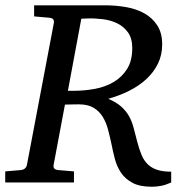

<svg xmlns="http://www.w3.org/2000/svg" viewBox="-33 -691 694 727"><path d="M467.8 -508.8Q467.8 -545.4 451.9 -567.9Q436 -590.3 411.1 -602.5Q386.2 -614.7 356 -618.4Q325.7 -622.1 296.9 -621.1Q293 -621.1 286.1 -620.6Q279.3 -620.1 274.9 -620.1L224.1 -347.2H246.1Q286.6 -347.2 326.2 -354.5Q365.7 -361.8 397.2 -380.4Q428.7 -398.9 448.2 -429.9Q467.8 -460.9 467.8 -508.8ZM615.2 0Q594.7 9.3 576.9 12.7Q559.1 16.1 542 16.1Q496.6 16.1 469 1.5Q441.4 -13.2 425.5 -36.6Q409.7 -60.1 402.1 -88.6Q394.5 -117.2 389.2 -145Q383.3 -172.9 376.2 -200Q369.1 -227.1 356.2 -248.3Q343.3 -269.5 321.8 -282.7Q300.3 -295.9 265.1 -295.9Q258.3 -295.9 249.5 -295.7Q240.7 -295.4 232.4 -295.4Q223.1 -294.9 212.9 -294.9L169.9 -65.9Q168.5 -58.6 172.4 -53.2Q176.3 -47.9 189 -46.9L247.1 -42V0H-13.2V-42L43.9 -46.9Q64.5 -48.3 68.8 -65.9L170.9 -604Q172.4 -612.3 168.5 -617.7Q164.6 -623 151.9 -624L96.2 -628.9V-670.9H363.8Q405.3 -670.9 444.6 -664.1Q483.9 -657.2 514.2 -640.1Q544.4 -623 562.7 -594.5Q581.1 -565.9 581.1 -522.9Q581.1 -482.4 564.9 -449.7Q548.8 -417 521 -391.4Q493.2 -365.7 456.1 -347.2Q418.9 -328.6 377 -316.9Q407.7 -303.7 426 -287.4Q444.3 -271 455.6 -251Q466.8 -231 473.1 -206.5Q479.5 -182.1 486.8 -153.8Q494.1 -126 502.9 -104.7Q511.7 -83.5 526.1 -69.3Q540.5 -55.2 561.8 -48.1Q583 -41 615.2 -41Z"/></svg>

Font: Charis SIL Am
Style: Italic
Weight: 400
Italic angle: -11°
Foundry: SIL International
Version: Version 5.000